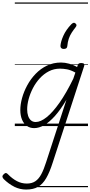

<svg xmlns="http://www.w3.org/2000/svg" viewBox="-121 -1030 739 1569"><path d="M93 519Q41 519 -4.5 496Q-50 473 -90 434Q-100 424 -101 414Q-102 404 -91 394Q-80 383 -72 384Q-64 385 -56 394Q-21 430 17 450Q55 470 98 470Q140 470 168 451Q196 432 216.5 393.5Q237 355 256 295L422 -215Q375 -135 329 -83.5Q283 -32 240.5 -7.5Q198 17 158 17Q124 17 98.5 -1Q73 -19 59 -52.5Q45 -86 45 -131Q45 -177 59.5 -229.5Q74 -282 102 -333.5Q130 -385 170.5 -427Q211 -469 263 -494Q315 -519 378 -519Q409 -519 444 -509.5Q479 -500 509 -482L514 -497Q517 -507 523.5 -511Q530 -515 543 -515Q561 -515 566 -507.5Q571 -500 566 -488L310 298Q285 377 256.5 426Q228 475 189.5 497Q151 519 93 519ZM171 -33Q211 -33 260.5 -72.5Q310 -112 365.5 -191Q421 -270 478 -387L495 -437Q457 -458 426.5 -463.5Q396 -469 369 -469Q320 -469 278.5 -447.5Q237 -426 204 -390Q171 -354 148 -309.5Q125 -265 113 -220Q101 -175 101 -136Q101 -106 109 -82.5Q117 -59 132.5 -46Q148 -33 171 -33ZM495 -839Q503 -833 504 -825.5Q505 -818 498 -809Q479 -785 464.5 -762.5Q450 -740 441 -713.5Q432 -687 429 -653Q428 -641 420.5 -635.5Q413 -630 400 -630Q387 -630 380 -636.5Q373 -643 373 -654Q375 -689 396.5 -737.5Q418 -786 462 -832Q470 -840 478.5 -843Q487 -846 495 -839ZM0 490H598V500H0ZM0 -20H598V0H0ZM0 -505H598V-500H0ZM0 -1010H598V-1000H0Z"/></svg>

Font: Playwrite NZ Guides
Style: Regular
Weight: 400
Designer: Veronika Burian, José Scaglione
Foundry: TypeTogether
Version: Version 1.003